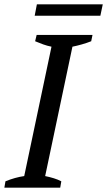

<svg xmlns="http://www.w3.org/2000/svg" viewBox="-21 -860 491 880"><path d="M255 0H-1L4 -29Q48 -47 90 -53L215 -646Q195 -650 177 -656.5Q159 -663 140 -671L147 -700H403L397 -671Q377 -663 354 -656.5Q331 -650 311 -646L186 -53Q206 -49 225.5 -43Q245 -37 260 -29ZM138 -788 148 -840H450L439 -788Z"/></svg>

Font: PTSerifItalic
Style: Italic
Weight: 400
Italic angle: -12°
Designer: A.Korolkova, O.Umpeleva, V.Yefimov
Foundry: ParaType Ltd
Version: Version 1.000W OFL